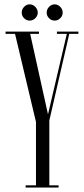

<svg xmlns="http://www.w3.org/2000/svg" viewBox="-20 -842 378 862"><path d="M95 0V-10H141.5V-294.5L47.5 -690H5V-700H155V-690H115.5L195.5 -328.5L280 -690H235.5V-700H332V-690H291L201.5 -301V-10H243V0ZM225.5 -749.5Q211 -749.5 200.2 -760.2Q189.5 -771 189.5 -785Q189.5 -800 200.2 -811.2Q211 -822.5 225.5 -822.5Q239.5 -822.5 250.5 -811.2Q261.5 -800 261.5 -785Q261.5 -771 250.5 -760.2Q239.5 -749.5 225.5 -749.5ZM113 -749.5Q99 -749.5 88.2 -760.2Q77.5 -771 77.5 -785Q77.5 -800 88.2 -811.2Q99 -822.5 113 -822.5Q127.5 -822.5 138.5 -811.2Q149.5 -800 149.5 -785Q149.5 -771 138.5 -760.2Q127.5 -749.5 113 -749.5Z"/></svg>

Font: Imbue 100pt Light
Style: Regular
Weight: 300
Designer: Tyler Finck
Foundry: Etcetera Type Company
Version: Version 1.102; ttfautohint (v1.8.3)